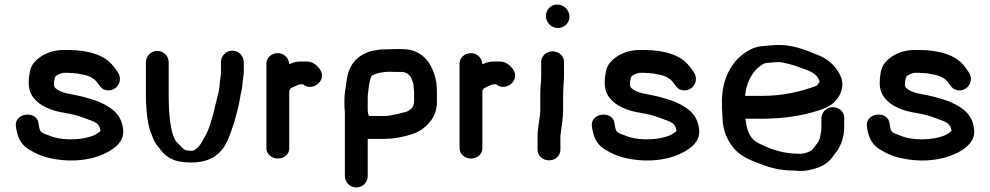

<svg xmlns="http://www.w3.org/2000/svg" viewBox="-20 -717 4378 849"><path d="M299.2 -394H300.8C306 -394 311 -393.6 318 -392.6L343 -387.7C377.8 -381.6 396 -371.2 411.8 -349.6C420.2 -338.2 426.6 -326.9 439.4 -321.5C485.8 -302 528.7 -353.2 502.1 -395.4C495.1 -406.5 488.9 -414.7 479.6 -426.5C443.2 -472.7 371.8 -496 280.5 -496H262.7C191.3 -496 147 -462.5 126.2 -434.2C111.4 -414.2 107 -377.7 107 -350.1C107 -321.3 115.4 -299.5 132.2 -280C159.7 -247.9 207.3 -226.5 269 -217.3C302.6 -212.3 332.5 -203.2 363.3 -191.4C402.9 -176.1 418 -173.2 424.2 -140.2C424.3 -139.9 424.4 -139 424.4 -138.1C424.1 -137.9 420.7 -135.2 419.5 -134.3C387 -100.7 266.6 -88 198.8 -117.1C164.4 -131.9 155.9 -124.8 150.9 -170C144.9 -230 44.1 -219.8 50.1 -160.3C55.1 -115.1 70.3 -78.8 107.2 -56.5C138.7 -37.4 171.8 -20.3 236.5 -11.4C350.7 4.3 442 -27.4 488.9 -66.3C511.5 -85.2 530.9 -111.5 523.7 -150.8C520.4 -168.7 517.9 -181.3 507 -199.3C486.7 -233 449.8 -252.6 416.7 -267.3L396.3 -274.5C367 -283.8 334.7 -293.6 296.5 -299.8C269.3 -304.1 218.3 -317.9 218.3 -341.9C218.3 -356.2 221.8 -374.3 225.1 -378.9C228.4 -383.5 251.2 -395 262.7 -395H280.5C283.7 -395 291.8 -394.6 299.2 -394Z M625 -300.6C625 -252 628.6 -200.8 638.5 -158.4C643.9 -135.4 651.9 -119.3 658.1 -102.8C665.1 -82.2 679.1 -69.9 684.9 -61.6C696.4 -45.4 707.7 -31.9 729.4 -19C754.5 -4.8 776.2 -1.2 803.8 0.8C921.3 9.5 965.8 -49.9 986.3 -95.9C1004.9 -139 1021.4 -191.2 1032.4 -240.1C1039.6 -265.1 1042 -293 1047.4 -313.8C1050.9 -327.5 1052 -347.7 1053.8 -361.2L1055.7 -376.6C1056.8 -381.6 1058 -390.6 1058 -397.1V-442C1058 -469.6 1035.9 -493 1007.5 -493C979.1 -493 957 -469.6 957 -442V-394C957 -390.7 956.8 -387.7 956.3 -384.2C952.1 -362.2 951.6 -338.1 948.5 -318.8C932.1 -254.3 919.5 -184.4 894.2 -127.7L875.4 -93.9C863.6 -72.6 854.5 -61 835.3 -51C830.2 -49.9 813.1 -50.4 801.9 -52.5C786.5 -58.8 780.3 -71.2 758.3 -92.2C755.7 -94.7 753.5 -101.3 745.9 -117.2C732.2 -157.5 726 -223 726 -284V-441C726 -468.6 703.9 -492 675.5 -492C647.1 -492 625 -468.6 625 -441Z M1259 -432.9C1258 -459.3 1236.5 -482 1208.5 -482C1181.3 -482 1158 -462.2 1158 -436.8V-61.2C1158 -35.8 1181.3 -16 1208.5 -16C1235.7 -16 1259 -35.1 1259 -59.4V-314.9C1259.4 -316.3 1262.1 -321.4 1264.8 -325.6C1267.1 -327.1 1272 -329.7 1273.7 -330.5C1287.7 -335.9 1297.8 -344 1310 -344H1320C1361.9 -308.6 1430.5 -362.9 1393 -413C1381.6 -428.1 1362.9 -445 1336 -445H1310C1283.8 -445 1271.6 -437.7 1259 -432.9Z M1505 -222.7V62C1505 90 1528.3 112 1555.5 112C1582.7 112 1606 90 1606 62V-103H1681.2C1713.9 -103 1745.4 -108.8 1769.5 -114.6C1806.8 -123.7 1834.1 -133 1861.4 -157.6C1889.5 -183 1912 -215.1 1912 -266.7V-299.6C1912 -322.7 1911.4 -347 1906.4 -367.8C1892.7 -424.4 1857.7 -500 1756.5 -500H1729.4C1704.1 -500 1677.2 -498 1664.2 -498H1660.3C1649.5 -496.3 1640.2 -494.7 1627.8 -492.4C1597 -486.6 1563 -466.1 1545.3 -443.3C1516.2 -409.3 1512.8 -362.1 1507.1 -320.5L1506.4 -318.6L1504.1 -297.6C1503 -287.8 1503 -279 1503 -269.2V-244.7C1503.7 -236.6 1504.2 -230.9 1505 -222.7ZM1609 -315V-319.8C1612.3 -346.5 1616.4 -372.3 1624.5 -382.7C1643.2 -393.5 1678.8 -402.1 1723.5 -399H1756.5C1765.4 -399 1776.2 -395.4 1783.6 -390L1795.4 -378.5C1796.4 -377.5 1797.4 -375.3 1798 -373.4C1802.3 -360.1 1809 -349.3 1809 -333.4V-332.4C1809.7 -325.7 1810.2 -320.9 1811 -313.7V-268.7C1811 -257.4 1808.1 -251.6 1805 -244C1801.5 -239 1788.8 -227 1779 -223.4C1772.4 -221 1760.4 -219 1745.9 -214.8L1721.6 -209.7C1709.4 -206.7 1692.9 -204 1679.8 -204H1612.4C1608.1 -209.7 1607.3 -217.5 1606 -228.2V-287.3C1606 -296.5 1607.1 -307.4 1609 -315Z M2113 -432.9C2112 -459.3 2090.5 -482 2062.5 -482C2035.3 -482 2012 -462.2 2012 -436.8V-61.2C2012 -35.8 2035.3 -16 2062.5 -16C2089.7 -16 2113 -35.1 2113 -59.4V-314.9C2113.4 -316.3 2116.1 -321.4 2118.8 -325.6C2121.1 -327.1 2126 -329.7 2127.7 -330.5C2141.7 -335.9 2151.8 -344 2164 -344H2174C2215.9 -308.6 2284.5 -362.9 2247 -413C2235.6 -428.1 2216.9 -445 2190 -445H2164C2137.8 -445 2125.6 -437.7 2113 -432.9Z M2369 -298.8V-231.8C2369 -193.2 2357 -159.3 2357 -114V-53.3C2357 -27.9 2380.3 -8 2407.5 -8C2434.7 -8 2458 -27.9 2458 -53.3V-113.1C2458 -118 2458.7 -123.2 2459.8 -128C2463 -159.9 2470 -192.2 2470 -231.8V-298.8C2470 -306.9 2470.4 -315.9 2471 -325.3V-326C2471 -341.5 2474 -362.5 2474 -380.4V-443.8C2474 -468.3 2452 -490 2423.5 -490C2395 -490 2373 -468.3 2373 -443.8V-380.4C2373 -358 2369 -325.4 2369 -298.8ZM2394 -646.5C2394 -618.1 2416.7 -593 2447 -593C2474.6 -593 2498 -615.1 2498 -643.5C2498 -672.9 2472.7 -697 2444 -697C2414.2 -697 2394 -672.7 2394 -646.5Z M2846.2 -394H2847.8C2853 -394 2858 -393.6 2865 -392.6L2890 -387.7C2924.8 -381.6 2943 -371.2 2958.8 -349.6C2967.2 -338.2 2973.6 -326.9 2986.4 -321.5C3032.8 -302 3075.7 -353.2 3049.1 -395.4C3042.1 -406.5 3035.9 -414.7 3026.6 -426.5C2990.2 -472.7 2918.8 -496 2827.5 -496H2809.7C2738.3 -496 2694 -462.5 2673.2 -434.2C2658.4 -414.2 2654 -377.7 2654 -350.1C2654 -321.3 2662.4 -299.5 2679.2 -280C2706.7 -247.9 2754.3 -226.5 2816 -217.3C2849.6 -212.3 2879.5 -203.2 2910.3 -191.4C2949.9 -176.1 2965 -173.2 2971.2 -140.2C2971.3 -139.9 2971.4 -139 2971.4 -138.1C2971.1 -137.9 2967.7 -135.2 2966.5 -134.3C2934 -100.7 2813.6 -88 2745.8 -117.1C2711.4 -131.9 2702.9 -124.8 2697.9 -170C2691.9 -230 2591.1 -219.8 2597.1 -160.3C2602.1 -115.1 2617.3 -78.8 2654.2 -56.5C2685.7 -37.4 2718.8 -20.3 2783.5 -11.4C2897.7 4.3 2989 -27.4 3035.9 -66.3C3058.5 -85.2 3077.9 -111.5 3070.7 -150.8C3067.4 -168.7 3064.9 -181.3 3054 -199.3C3033.7 -233 2996.8 -252.6 2963.7 -267.3L2943.3 -274.5C2914 -283.8 2881.7 -293.6 2843.5 -299.8C2816.3 -304.1 2765.3 -317.9 2765.3 -341.9C2765.3 -356.2 2768.8 -374.3 2772.1 -378.9C2775.4 -383.5 2798.2 -395 2809.7 -395H2827.5C2830.7 -395 2838.8 -394.6 2846.2 -394Z M3336.7 -421.4C3348.3 -430.6 3358.9 -437.4 3367 -438.1C3384.6 -439.7 3422.4 -444.3 3435.4 -441.5C3494.2 -429 3488.9 -428.6 3548.5 -407.1C3577.2 -396.4 3596 -382 3604 -357.9C3603.8 -353.4 3604.2 -354.3 3599.8 -349C3589.9 -337.1 3595.4 -339.6 3585.7 -335.9C3520.5 -312.1 3442.7 -293 3348.4 -293L3274.8 -293C3279.8 -348.8 3303.3 -394.8 3336.7 -421.4ZM3612 -193V-149C3612 -137.9 3608.3 -124.3 3606.4 -112.6C3602.7 -90.7 3591.8 -81.2 3571.3 -54.4C3560.5 -44.7 3534.1 -37 3518.8 -37C3441.4 -37 3392.6 -55 3334.8 -83.5C3297.3 -102 3282.5 -135.3 3276.2 -192H3348.4C3439.4 -192 3522 -204.3 3590.6 -225.7C3613.4 -232.8 3645.6 -243.7 3665.7 -262.1C3683.1 -278.1 3705 -307.5 3705 -345.4C3705 -362.7 3698.5 -379.8 3688 -397.6C3667.5 -432.4 3636.7 -458.3 3596 -473.9C3548.4 -492.2 3483.4 -524.7 3398 -516.9C3362 -513.6 3332.2 -515.6 3297.3 -497.6C3214.1 -454.7 3166.6 -361.3 3172.8 -250.5C3172.5 -248.4 3172 -245.6 3172 -243C3172 -240 3172.2 -238.1 3173 -234.9V-229.3C3173.7 -214.2 3174.4 -202 3175 -189.6C3177.7 -136.3 3197.7 -92.7 3227.2 -58.6C3251.8 -30.1 3291.1 -10.9 3328.3 2.6C3371 19.6 3418.3 36.7 3485.2 37C3494.4 37.5 3506.5 38.4 3514.9 39H3516.2C3556.3 39 3582 29.1 3601.8 22.4C3623.6 14.2 3647.7 -2.5 3661.6 -23.1C3664.9 -28.7 3666.6 -31.1 3668.3 -32.9C3695.7 -62.7 3713 -106.5 3713 -157.1V-197.3C3713 -222.9 3689.7 -243 3662.5 -243C3635.3 -243 3612 -221 3612 -193Z M4062.2 -394H4063.8C4069 -394 4074 -393.6 4081 -392.6L4106 -387.7C4140.8 -381.6 4159 -371.2 4174.8 -349.6C4183.2 -338.2 4189.6 -326.9 4202.4 -321.5C4248.8 -302 4291.7 -353.2 4265.1 -395.4C4258.1 -406.5 4251.9 -414.7 4242.6 -426.5C4206.2 -472.7 4134.8 -496 4043.5 -496H4025.7C3954.3 -496 3910 -462.5 3889.2 -434.2C3874.4 -414.2 3870 -377.7 3870 -350.1C3870 -321.3 3878.4 -299.5 3895.2 -280C3922.7 -247.9 3970.3 -226.5 4032 -217.3C4065.6 -212.3 4095.5 -203.2 4126.3 -191.4C4165.9 -176.1 4181 -173.2 4187.2 -140.2C4187.3 -139.9 4187.4 -139 4187.4 -138.1C4187.1 -137.9 4183.7 -135.2 4182.5 -134.3C4150 -100.7 4029.6 -88 3961.8 -117.1C3927.4 -131.9 3918.9 -124.8 3913.9 -170C3907.9 -230 3807.1 -219.8 3813.1 -160.3C3818.1 -115.1 3833.3 -78.8 3870.2 -56.5C3901.7 -37.4 3934.8 -20.3 3999.5 -11.4C4113.7 4.3 4205 -27.4 4251.9 -66.3C4274.5 -85.2 4293.9 -111.5 4286.7 -150.8C4283.4 -168.7 4280.9 -181.3 4270 -199.3C4249.7 -233 4212.8 -252.6 4179.7 -267.3L4159.3 -274.5C4130 -283.8 4097.7 -293.6 4059.5 -299.8C4032.3 -304.1 3981.3 -317.9 3981.3 -341.9C3981.3 -356.2 3984.8 -374.3 3988.1 -378.9C3991.4 -383.5 4014.2 -395 4025.7 -395H4043.5C4046.7 -395 4054.8 -394.6 4062.2 -394Z"/></svg>

Font: NumbBunny
Style: Bk
Weight: 400
Designer: Robert Jablonski
Foundry: Cannot Into Space Fonts
Version: Version 1.0